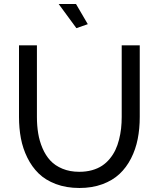

<svg xmlns="http://www.w3.org/2000/svg" viewBox="-20 -937 795 962"><path d="M273.9 -917H360.8L419.9 -815.9L362.8 -795.9ZM377.9 4.9Q312 4.9 259.8 -14.9Q207.5 -34.7 173.6 -67.9Q139.6 -101.1 116.9 -147.2Q94.2 -193.4 84.7 -243.9Q75.2 -294.4 75.2 -351.1V-710H165V-351.1Q165 -307.1 171.4 -268.6Q177.7 -230 193.1 -194.1Q208.5 -158.2 232.2 -132.6Q255.9 -106.9 293 -91.6Q330.1 -76.2 377 -76.2Q411.6 -76.2 440.7 -84.2Q469.7 -92.3 491.5 -106.7Q513.2 -121.1 530 -141.6Q546.9 -162.1 558.1 -185.5Q569.3 -209 576.4 -237.1Q583.5 -265.1 586.7 -293Q589.8 -320.8 589.8 -351.1V-710H680.2V-351.1Q680.2 -292 669.9 -240.2Q659.7 -188.5 636.5 -143.1Q613.3 -97.7 578.6 -65.2Q543.9 -32.7 492.7 -13.9Q441.4 4.9 377.9 4.9Z"/></svg>

Font: Rawline Medium
Style: Regular
Weight: 500
Designer: Matt McInerney, Pablo Impallari, Rodrigo Fuenzalida
Foundry: Matt McInerney, Pablo Impallari, Rodrigo Fuenzalida
Version: Version 4.020;PS 004.020;hotconv 1.0.88;makeotf.lib2.5.64775